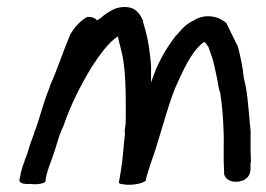

<svg xmlns="http://www.w3.org/2000/svg" viewBox="-20 -528 754 544"><path d="M35 -18C34 -13 40 -8 51 -7H53C54 -7 55 -6 65 -7C70 -6 78 -6 83 -6H84C94 -7 108 -9 109 -15L110 -24C115 -50 126 -73 135 -101L148 -143C152 -153 155 -162 160 -171V-172C181 -233 209 -287 239 -337C260 -369 286 -407 314 -425C317 -409 321 -396 326 -375C333 -344 335 -303 336 -270C336 -240 337 -210 336 -179C336 -171 332 -161 334 -148C329 -108 329 -82 322 -41L317 -12C316 -9 320 -6 329 -6C347 -2 381 -6 393 -16V-18C393 -20 394 -21 396 -30C399 -40 403 -53 407 -65C431 -130 450 -212 476 -278C498 -326 520 -379 554 -406C556 -408 558 -408 560 -409C564 -404 568 -399 571 -394C572 -392 572 -389 574 -385L582 -362C587 -345 592 -320 596 -301C598 -289 599 -278 604 -265C610 -228 613 -182 614 -142C614 -109 613 -75 615 -41C613 -24 630 -12 651 -13C657 -13 663 -15 669 -17C697 -30 688 -57 690 -67L691 -71C690 -89 690 -99 690 -118V-142C691 -160 688 -172 687 -189C683 -230 681 -269 671 -306C668 -336 661 -370 654 -396C653 -398 621 -463 621 -463C601 -481 562 -492 527 -469C504 -458 493 -443 480 -428H479C449 -389 425 -347 408 -294V-341C406 -367 403 -392 398 -417C394 -437 389 -453 385 -467L386 -468C379 -482 369 -507 337 -508C329 -509 318 -507 311 -505H310C292 -498 278 -488 264 -476C262 -475 257 -472 255 -470C252 -475 244 -480 233 -480H227C207 -469 191 -451 179 -430C159 -383 143 -333 123 -288L122 -286C121 -282 120 -278 118 -274C103 -237 94 -199 81 -162L80 -160C80 -159 79 -157 77 -154V-151C74 -142 70 -132 66 -121C60 -103 57 -89 50 -74L49 -69C49 -68 49 -69 47 -65C44 -57 41 -46 39 -38Z"/></svg>

Font: Scribbler
Style: ExBdIta
Weight: 800
Designer: Mew Too
Foundry: Cannot Into Space Fonts
Version: Version 1.001